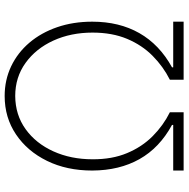

<svg xmlns="http://www.w3.org/2000/svg" viewBox="-13 -755 777 791"><g transform="rotate(90 375.5 -359.5)"><path d="M69.3 -351.1Q69.3 -462.4 116.5 -545.2Q163.6 -627.9 257.3 -679.7V-684.6H69.3V-727.5H308.6V-670.9Q254.4 -643.6 210.2 -599.9Q166 -556.2 140.1 -494.6Q114.3 -433.1 114.3 -352.1Q114.3 -263.2 147.2 -190.9Q180.2 -118.7 239.3 -76.2Q298.3 -33.7 375.5 -33.7Q453.1 -34.2 512 -76.4Q570.8 -118.7 603.5 -190.9Q636.2 -263.2 636.2 -352.1Q636.7 -432.6 610.8 -494.4Q585 -556.2 540.8 -600.1Q496.6 -644 442.4 -670.9V-727.5H682.6V-684.6H494.6V-679.7Q588.9 -628.4 635.5 -545.7Q682.1 -462.9 682.6 -351.1Q682.6 -246.1 642.8 -164.8Q603 -83.5 533.7 -36.9Q464.4 9.8 375.5 9.8Q309.6 9.8 253.4 -16.8Q197.3 -43.5 156 -92Q114.7 -140.6 92 -206.5Q69.3 -272.5 69.3 -351.1Z"/></g></svg>

Font: Inter ExtraLight
Style: Regular
Weight: 250
Designer: Rasmus Andersson
Foundry: rsms
Version: Version 4.001;git-66647c0bb